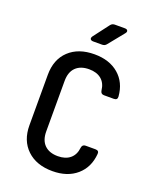

<svg xmlns="http://www.w3.org/2000/svg" viewBox="-172 -1049 943 1159"><g transform="rotate(20 300.0 -470.0)"><path d="M308 10Q205 10 144.5 -47.5Q84 -105 84 -203V-527Q84 -626 144.5 -683Q205 -740 308 -740Q404 -740 463.5 -689Q523 -638 530 -550Q532 -527 508 -527H445Q424 -527 421 -549Q416 -595 386.5 -619.5Q357 -644 308 -644Q253 -644 222.5 -614Q192 -584 192 -527V-203Q192 -146 222.5 -116Q253 -86 308 -86Q357 -86 386.5 -110.5Q416 -135 421 -181Q424 -203 445 -203H508Q532 -203 530 -181Q523 -93 463.5 -41.5Q404 10 308 10ZM273 -810Q259 -810 254.5 -817.5Q250 -825 258 -837L334 -937Q344 -950 361 -950H425Q439 -950 443 -942Q447 -934 438 -923L357 -823Q347 -810 330 -810Z"/></g></svg>

Font: Pitagon Sans Mono SemiBold
Style: Regular
Weight: 600
Monospace: yes
Designer: Travis Tran
Foundry: Pitagon
Version: Version 1.001; ttfautohint (v1.8.4.7-5d5b);gftools[0.9.26]